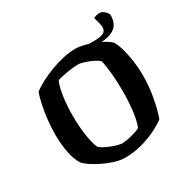

<svg xmlns="http://www.w3.org/2000/svg" viewBox="-185 -996 1132 1158"><g transform="rotate(-30 381.5 -417.0)"><path d="M363 0Q326 0 286 -12.5Q246 -25 209.5 -43.5Q173 -62 146 -80.5Q119 -99 110 -111Q87 -145 75 -204Q63 -263 63 -328Q63 -382 69 -434.5Q75 -487 84.5 -531.5Q94 -576 105 -606Q132 -627 171 -647.5Q210 -668 254.5 -684.5Q299 -701 343 -710.5Q387 -720 425 -720Q452 -720 485.5 -712Q519 -704 551.5 -691Q584 -678 610 -662.5Q636 -647 649 -633Q665 -604 676 -562.5Q687 -521 693.5 -474Q700 -427 700 -381Q700 -303 686.5 -228.5Q673 -154 653 -98Q625 -76 578 -53Q531 -30 474.5 -15Q418 0 363 0ZM387 -84Q404 -84 429 -89Q454 -94 478 -101.5Q502 -109 515 -116Q532 -158 539.5 -223Q547 -288 547 -358Q547 -422 541.5 -480Q536 -538 527 -574Q518 -585 492.5 -598Q467 -611 438.5 -620.5Q410 -630 392 -630Q374 -630 346.5 -626.5Q319 -623 291 -617.5Q263 -612 245 -606Q228 -567 219.5 -506Q211 -445 211 -375Q211 -310 219.5 -247Q228 -184 245 -144Q252 -134 270.5 -124Q289 -114 312 -104.5Q335 -95 355.5 -89.5Q376 -84 387 -84ZM511 -679V-704H544Q592 -704 613 -714Q634 -724 634 -751Q634 -762 629 -783Q624 -804 618 -824Q629 -829 641 -831.5Q653 -834 664 -834Q672 -834 683.5 -826.5Q695 -819 704 -808.5Q713 -798 713 -789Q713 -755 699.5 -729.5Q686 -704 651.5 -689.5Q617 -675 555 -675Q547 -675 534.5 -675.5Q522 -676 511 -679Z"/></g></svg>

Font: Texturina
Style: Bold
Weight: 700
Designer: Guillermo Torres Carreño
Foundry: Omnibus-Type
Version: Version 1.002; ttfautohint (v1.8.3)